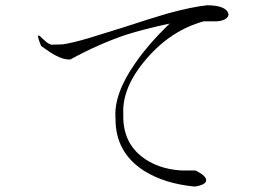

<svg xmlns="http://www.w3.org/2000/svg" viewBox="-20 -719 1040 723"><path d="M214.8 -551.8 173.8 -550.8Q167 -551.8 157.2 -558.6Q152.3 -563.5 140.6 -573.2Q126 -587.9 124 -585Q120.1 -582 134.8 -545.9Q168 -521.5 188.5 -510.7Q220.7 -493.2 245.1 -495.1Q349.6 -552.7 454.1 -587.9Q514.6 -607.4 612.3 -628.9L618.2 -629.9Q538.1 -551.8 490.2 -482.4Q407.2 -364.3 415 -272.5Q414.1 -144.5 523.4 -75.2Q600.6 -27.3 711.9 -16.6Q720.7 -16.6 732.4 -20.5Q746.1 -24.4 752.9 -31.2Q759.8 -40 752.9 -50.8Q744.1 -63.5 715.8 -77.1H662.1Q571.3 -83 511.7 -130.9Q441.4 -187.5 444.3 -288.1Q438.5 -389.6 531.2 -497.1Q623 -604.5 747.1 -638.7H796.9Q821.3 -640.6 833 -650.4Q843.8 -660.2 838.9 -670.9Q834 -683.6 814.5 -691.4Q793 -699.2 760.7 -699.2Q703.1 -693.4 610.4 -668Q555.7 -652.3 442.4 -615.2Q352.5 -586.9 313.5 -575.2Q250 -556.6 214.8 -551.8Z"/></svg>

Font: Batang
Style: Regular
Weight: 400
Version: Version 2.21